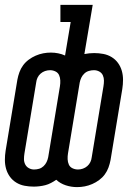

<svg xmlns="http://www.w3.org/2000/svg" viewBox="-24 -755 544 785"><path d="M291 10Q267 10 244.5 2.5Q222 -5 206 -20Q196 -13 184.5 -7Q173 -1 161.5 2Q150 5 137.5 6.5Q125 8 114 8Q95 8 76.5 4.5Q58 1 42.5 -8.5Q27 -18 16.5 -32.5Q6 -47 1 -64.5Q-4 -82 -4 -101Q-4 -120 -1 -139L47 -429Q50 -445 55.5 -460Q61 -475 70.5 -488Q80 -501 93.5 -511Q107 -521 122 -527.5Q137 -534 152.5 -537Q168 -540 184 -540Q199 -540 214 -537Q229 -534 242 -528L265 -665H223V-735H355L321 -534Q331 -536 341 -537Q351 -538 361 -538Q380 -538 398.5 -534.5Q417 -531 432.5 -521.5Q448 -512 458.5 -497.5Q469 -483 474 -465.5Q479 -448 479 -429Q479 -410 476 -391L428 -101Q425 -85 419.5 -70Q414 -55 404.5 -42Q395 -29 381.5 -19Q368 -9 353 -2.5Q338 4 322.5 7Q307 10 291 10ZM115 -62Q126 -62 136 -65Q146 -68 154 -75.5Q162 -83 166.5 -92.5Q171 -102 173 -112L221 -402Q223 -414 222.5 -426Q222 -438 217.5 -448Q213 -458 202.5 -463Q192 -468 181 -468Q170 -468 160 -464.5Q150 -461 142 -454Q134 -447 129.5 -437.5Q125 -428 124 -418L76 -128Q74 -116 74 -104.5Q74 -93 79 -83Q84 -73 94 -67.5Q104 -62 115 -62ZM295 -62Q305 -62 315 -65.5Q325 -69 333 -76Q341 -83 345.5 -92.5Q350 -102 351 -112L399 -402Q401 -414 401 -425.5Q401 -437 396.5 -447Q392 -457 382 -462.5Q372 -468 360 -468Q350 -468 339.5 -465Q329 -462 321 -454.5Q313 -447 308.5 -437.5Q304 -428 302 -418L254 -128Q252 -116 252.5 -104Q253 -92 257.5 -82Q262 -72 272.5 -67Q283 -62 295 -62Z"/></svg>

Font: Iosevka Slab
Style: Italic
Weight: 400
Italic angle: -9°
Monospace: yes
Designer: Belleve Invis
Foundry: Belleve Invis
Version: Version 11.1.0; ttfautohint (v1.8.3)